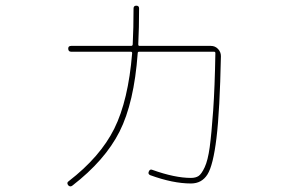

<svg xmlns="http://www.w3.org/2000/svg" viewBox="-20 -644 1040 676"><path d="M221.7 -5.9Q333 -91.8 382.3 -190.9Q431.6 -290 445.3 -457Q445.3 -461.9 440.4 -461.9H230.5Q220.7 -461.9 220.2 -472.2Q219.7 -482.4 230.5 -482.4H441.4Q447.3 -482.4 447.3 -488.3Q450.2 -545.9 450.2 -614.3Q450.2 -624 460 -624Q469.7 -624 469.7 -614.3Q469.7 -545.9 466.8 -488.3Q466.8 -482.4 470.7 -482.4H722.7Q737.3 -482.4 747.6 -471.7Q757.8 -460.9 757.8 -446.3Q753.9 -254.9 742.2 -158.2Q730.5 -61.5 710.4 -29.8Q690.4 2 652.3 2Q588.9 2 508.8 -27.3Q500 -31.2 503.9 -40Q507.8 -49.8 516.6 -45.9Q595.7 -17.6 652.3 -17.6Q668.9 -17.6 679.2 -24.4Q689.5 -31.2 700.7 -55.2Q711.9 -79.1 718.3 -125.5Q724.6 -171.9 730.5 -254.4Q736.3 -336.9 738.3 -457Q738.3 -461.9 733.4 -461.9H469.7Q464.8 -461.9 464.8 -456.1Q452.1 -282.2 400.9 -180.7Q349.6 -79.1 234.4 9.8Q226.6 15.6 219.7 7.8Q213.9 -1 221.7 -5.9Z"/></svg>

Font: Rounded-X Mgen+ 2m thin
Style: Regular
Weight: 100
Designer: [Source Han Sans]
Ryoko NISHIZUKA  (kana & ideographs); Paul D. Hunt (Latin, Greek & Cyrillic); Wenlong ZHANG  (bopomofo
Version: Version 1.059.20150602